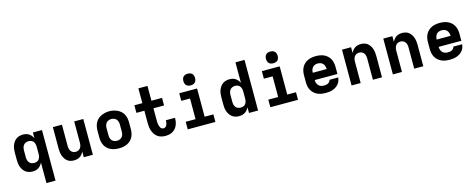

<svg xmlns="http://www.w3.org/2000/svg" viewBox="-38 -1617 6675 2694"><g transform="rotate(-15 3300.0 -270.0)"><path d="M389 215V-83Q379 -62 364.5 -44.5Q350 -27 331 -14.5Q312 -2 290 3Q268 8 245 8Q219 8 193 1Q167 -6 146 -21.5Q125 -37 110 -59Q95 -81 86 -106Q77 -131 74 -157.5Q71 -184 71 -210V-310Q71 -336 74 -362.5Q77 -389 86 -414Q95 -439 110 -461Q125 -483 146 -498.5Q167 -514 193 -521Q219 -528 245 -528Q268 -528 290 -523Q312 -518 331 -505.5Q350 -493 364.5 -475.5Q379 -458 389 -437V-520H521V215ZM299 -102Q319 -102 338 -110Q357 -118 368.5 -134Q380 -150 384.5 -170Q389 -190 389 -210V-310Q389 -330 384.5 -350Q380 -370 368.5 -386Q357 -402 338 -410Q319 -418 299 -418Q279 -418 259 -410.5Q239 -403 226 -387Q213 -371 208 -350.5Q203 -330 203 -310V-210Q203 -190 208 -169.5Q213 -149 226 -133Q239 -117 259 -109.5Q279 -102 299 -102Z M846 8Q820 8 794.5 1Q769 -6 749 -22.5Q729 -39 715 -61Q701 -83 693 -107.5Q685 -132 682 -158Q679 -184 679 -210V-520H811V-210Q811 -190 815.5 -170.5Q820 -151 831.5 -135Q843 -119 861.5 -110.5Q880 -102 900 -102Q920 -102 938.5 -110.5Q957 -119 968.5 -135Q980 -151 984.5 -170.5Q989 -190 989 -210V-520H1121V0H989V-83Q979 -62 965 -44.5Q951 -27 932 -14.5Q913 -2 890.5 3Q868 8 846 8Z M1500 8Q1470 8 1440 3Q1410 -2 1383 -14.5Q1356 -27 1333.5 -47.5Q1311 -68 1297 -94.5Q1283 -121 1277 -150.5Q1271 -180 1271 -210V-310Q1271 -340 1277 -369.5Q1283 -399 1297 -425.5Q1311 -452 1333.5 -472.5Q1356 -493 1383.5 -505.5Q1411 -518 1440.5 -524.5Q1470 -531 1500 -531Q1530 -531 1559.5 -524.5Q1589 -518 1616.5 -505.5Q1644 -493 1666.5 -472.5Q1689 -452 1703 -425.5Q1717 -399 1723 -369.5Q1729 -340 1729 -310V-210Q1729 -180 1723 -150.5Q1717 -121 1703 -94.5Q1689 -68 1666.5 -47.5Q1644 -27 1617 -14.5Q1590 -2 1560 3Q1530 8 1500 8ZM1500 -102Q1521 -102 1540.5 -109.5Q1560 -117 1573.5 -133Q1587 -149 1592 -169Q1597 -189 1597 -210V-310Q1597 -331 1591.5 -351.5Q1586 -372 1573 -387.5Q1560 -403 1539.5 -410.5Q1519 -418 1499 -418Q1478 -418 1458.5 -410Q1439 -402 1426 -386.5Q1413 -371 1408 -350.5Q1403 -330 1403 -310V-210Q1403 -189 1408 -169Q1413 -149 1426.5 -133Q1440 -117 1459.5 -109.5Q1479 -102 1500 -102Z M2174 8Q2145 8 2116 1Q2087 -6 2063 -23Q2039 -40 2022.5 -64.5Q2006 -89 1996 -116.5Q1986 -144 1982.5 -173.5Q1979 -203 1979 -232V-410H1863V-520H1979V-735H2111V-520H2265V-410H2111V-232Q2111 -219 2111.5 -205.5Q2112 -192 2114.5 -179Q2117 -166 2121 -153Q2125 -140 2131.5 -128.5Q2138 -117 2149.5 -109.5Q2161 -102 2174 -102Q2185 -102 2195 -106Q2205 -110 2212 -118Q2219 -126 2223.5 -135.5Q2228 -145 2230.5 -155.5Q2233 -166 2234.5 -176.5Q2236 -187 2236 -197Q2236 -199 2235.5 -200Q2235 -201 2235 -203H2367Q2368 -200 2368 -197Q2368 -194 2368 -191Q2368 -165 2362.5 -139Q2357 -113 2346 -89.5Q2335 -66 2317 -46.5Q2299 -27 2276 -14.5Q2253 -2 2227 3Q2201 8 2174 8Z M2499 0V-110H2642V-410H2515V-520H2774V-110H2901V0ZM2700 -585Q2683 -585 2666 -590Q2649 -595 2637 -607Q2625 -619 2620 -636Q2615 -653 2615 -670Q2615 -687 2620 -704Q2625 -721 2637 -733Q2649 -745 2666 -750Q2683 -755 2700 -755Q2717 -755 2734 -750Q2751 -745 2763 -733Q2775 -721 2780 -704Q2785 -687 2785 -670Q2785 -653 2780 -636Q2775 -619 2763 -607Q2751 -595 2734 -590Q2717 -585 2700 -585Z M3245 8Q3219 8 3193 1Q3167 -6 3146 -21.5Q3125 -37 3110 -59Q3095 -81 3086 -106Q3077 -131 3074 -157.5Q3071 -184 3071 -210V-310Q3071 -336 3074 -362.5Q3077 -389 3086 -414Q3095 -439 3110 -461Q3125 -483 3146 -498.5Q3167 -514 3193 -521Q3219 -528 3245 -528Q3268 -528 3290 -523Q3312 -518 3331 -505.5Q3350 -493 3364.5 -475.5Q3379 -458 3389 -437V-735H3521V0H3389V-83Q3379 -62 3364.5 -44.5Q3350 -27 3331 -14.5Q3312 -2 3290 3Q3268 8 3245 8ZM3299 -102Q3319 -102 3338 -110Q3357 -118 3368.5 -134Q3380 -150 3384.5 -170Q3389 -190 3389 -210V-310Q3389 -330 3384.5 -350Q3380 -370 3368.5 -386Q3357 -402 3338 -410Q3319 -418 3299 -418Q3279 -418 3259 -410.5Q3239 -403 3226 -387Q3213 -371 3208 -350.5Q3203 -330 3203 -310V-210Q3203 -190 3208 -169.5Q3213 -149 3226 -133Q3239 -117 3259 -109.5Q3279 -102 3299 -102Z M3699 0V-110H3842V-410H3715V-520H3974V-110H4101V0ZM3900 -585Q3883 -585 3866 -590Q3849 -595 3837 -607Q3825 -619 3820 -636Q3815 -653 3815 -670Q3815 -687 3820 -704Q3825 -721 3837 -733Q3849 -745 3866 -750Q3883 -755 3900 -755Q3917 -755 3934 -750Q3951 -745 3963 -733Q3975 -721 3980 -704Q3985 -687 3985 -670Q3985 -653 3980 -636Q3975 -619 3963 -607Q3951 -595 3934 -590Q3917 -585 3900 -585Z M4503 8Q4473 8 4443 3.5Q4413 -1 4385.5 -13.5Q4358 -26 4335 -46.5Q4312 -67 4297.5 -93.5Q4283 -120 4277 -150Q4271 -180 4271 -210V-310Q4271 -340 4277 -369.5Q4283 -399 4297 -425.5Q4311 -452 4333.5 -472.5Q4356 -493 4383 -505.5Q4410 -518 4440 -523Q4470 -528 4500 -528Q4530 -528 4560 -523Q4590 -518 4617 -505.5Q4644 -493 4666.5 -472.5Q4689 -452 4703 -425.5Q4717 -399 4723 -369.5Q4729 -340 4729 -310V-207H4399Q4399 -185 4405.5 -164.5Q4412 -144 4426.5 -128.5Q4441 -113 4461.5 -106Q4482 -99 4503 -99Q4518 -99 4533.5 -101Q4549 -103 4563 -110Q4577 -117 4587 -129Q4597 -141 4599 -157H4727Q4725 -131 4715.5 -106.5Q4706 -82 4689.5 -62.5Q4673 -43 4651 -29Q4629 -15 4604.5 -6.5Q4580 2 4554.5 5Q4529 8 4503 8ZM4601 -313Q4601 -334 4595 -354.5Q4589 -375 4575 -391Q4561 -407 4541 -414Q4521 -421 4500 -421Q4479 -421 4459 -414Q4439 -407 4425 -391Q4411 -375 4405 -354.5Q4399 -334 4399 -313Z M4879 0V-520H5011V-437Q5021 -458 5035 -475.5Q5049 -493 5068 -505.5Q5087 -518 5109.5 -523Q5132 -528 5154 -528Q5180 -528 5205.5 -521Q5231 -514 5251 -497.5Q5271 -481 5285 -459Q5299 -437 5307 -412.5Q5315 -388 5318 -362Q5321 -336 5321 -310V0H5189V-310Q5189 -330 5184.5 -349.5Q5180 -369 5168.5 -385Q5157 -401 5138.5 -409.5Q5120 -418 5100 -418Q5080 -418 5061.5 -409.5Q5043 -401 5031.5 -385Q5020 -369 5015.5 -349.5Q5011 -330 5011 -310V0Z M5479 0V-520H5611V-437Q5621 -458 5635 -475.5Q5649 -493 5668 -505.5Q5687 -518 5709.5 -523Q5732 -528 5754 -528Q5780 -528 5805.5 -521Q5831 -514 5851 -497.5Q5871 -481 5885 -459Q5899 -437 5907 -412.5Q5915 -388 5918 -362Q5921 -336 5921 -310V0H5789V-310Q5789 -330 5784.5 -349.5Q5780 -369 5768.5 -385Q5757 -401 5738.5 -409.5Q5720 -418 5700 -418Q5680 -418 5661.5 -409.5Q5643 -401 5631.5 -385Q5620 -369 5615.5 -349.5Q5611 -330 5611 -310V0Z M6303 8Q6273 8 6243 3.5Q6213 -1 6185.5 -13.5Q6158 -26 6135 -46.5Q6112 -67 6097.5 -93.5Q6083 -120 6077 -150Q6071 -180 6071 -210V-310Q6071 -340 6077 -369.5Q6083 -399 6097 -425.5Q6111 -452 6133.5 -472.5Q6156 -493 6183 -505.5Q6210 -518 6240 -523Q6270 -528 6300 -528Q6330 -528 6360 -523Q6390 -518 6417 -505.5Q6444 -493 6466.5 -472.5Q6489 -452 6503 -425.5Q6517 -399 6523 -369.5Q6529 -340 6529 -310V-207H6199Q6199 -185 6205.5 -164.5Q6212 -144 6226.5 -128.5Q6241 -113 6261.5 -106Q6282 -99 6303 -99Q6318 -99 6333.5 -101Q6349 -103 6363 -110Q6377 -117 6387 -129Q6397 -141 6399 -157H6527Q6525 -131 6515.5 -106.5Q6506 -82 6489.5 -62.5Q6473 -43 6451 -29Q6429 -15 6404.5 -6.5Q6380 2 6354.5 5Q6329 8 6303 8ZM6401 -313Q6401 -334 6395 -354.5Q6389 -375 6375 -391Q6361 -407 6341 -414Q6321 -421 6300 -421Q6279 -421 6259 -414Q6239 -407 6225 -391Q6211 -375 6205 -354.5Q6199 -334 6199 -313Z"/></g></svg>

Font: Iosevka Custom XBdEx
Style: Regular
Weight: 800
Width: 7
Monospace: yes
Designer: Belleve Invis
Foundry: Belleve Invis
Version: Version 11.2.4; ttfautohint (v1.8.4)